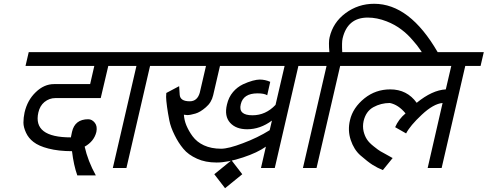

<svg xmlns="http://www.w3.org/2000/svg" viewBox="-20 -889 2580 1016"><path d="M110 -294Q125 -359 169 -401Q213 -444 266 -444H457L479 -540H115L132 -613H652L635 -540H553L513 -370H273Q241 -370 215 -349Q191 -329 183 -294Q168 -228 211 -195Q254 -162 355 -162Q361 -188 361 -191Q376 -258 447 -258Q467 -258 482 -239Q496 -221 490 -191Q478 -141 428 -113Q445 -37 487 39H389Q370 -14 361 -89Q290 -89 236 -103Q185 -116 157 -138Q131 -158 118 -186Q104 -216 104 -240Q104 -266 110 -294Z M861 -540H774L649 0H577L702 -540H615L632 -613H878Z M1181 -336Q1190 -375 1213 -402Q1235 -428 1266 -443Q1292 -455 1317 -462Q1340 -468 1354 -468Q1383 -468 1410 -456L1394 -385Q1378 -395 1343 -395Q1267 -395 1254 -337Q1247 -308 1262.5 -293.5Q1278 -279 1316 -279Q1386 -279 1438 -334L1486 -540H1144L1108 -385Q1099 -346 1069 -321Q1039 -295 1014 -288Q987 -280 971 -280L953 -282Q955 -253 966 -226Q979 -195 999 -168Q1022 -137 1059 -120Q1098 -102 1150 -102Q1189 -102 1265 -131Q1343 -160 1407 -200L1419 -251Q1357 -205 1288 -205Q1229 -205 1198 -239Q1166 -274 1181 -336ZM1387 -113Q1342 -81 1266 -56Q1185 -29 1126 -29Q1067 -29 1023 -49Q976 -70 950 -102Q924 -133 904 -174Q883 -216 876 -252Q868 -293 864 -323Q859 -360 859 -376L860 -397L928 -433L931 -387Q934 -353 984 -353Q1024 -353 1037 -398L1070 -540H841L858 -613H1658L1641 -540H1559L1434 0H1361Z M1205 -41 1262 33 1171 107 1114 33Z M2296 -613H2212Q2211 -615 2206.5 -621.5Q2202 -628 2199 -632Q2192 -644 2164 -676Q2137 -708 2105 -732Q2070 -759 2026 -776Q1975 -796 1926 -796Q1819 -796 1793 -686Q1788 -665 1791 -613H1884L1867 -540H1780L1655 0H1583L1708 -540H1621L1638 -613H1723Q1718 -668 1724 -691Q1742 -770 1808 -819Q1875 -869 1960 -869Q2148 -869 2296 -613Z M1904 -248Q1898 -220 1904 -194Q1910 -169 1922 -151Q1933 -134 1957 -115Q1983 -94 1994 -88Q1996 -87 2009.5 -79.5Q2023 -72 2032 -67Q2039 -63 2045.5 -59.5Q2052 -56 2055 -54L2058 -53L2006 11Q1978 0 1951 -17Q1926 -33 1887 -67Q1853 -97 1836 -148Q1819 -199 1832 -253Q1847 -319 1909 -369Q1968 -416 2045 -416Q2134 -416 2185 -345Q2267 -412 2339 -416L2368 -540H1847L1864 -613H2540L2523 -540H2442L2317 0H2243L2322 -344Q2274 -340 2212 -282Q2150 -224 2129 -183L2071 -216Q2089 -258 2126 -289Q2088 -335 2043 -344Q1996 -344 1956 -322Q1916 -300 1904 -248Z"/></svg>

Font: Miedinger
Style: Italic
Weight: 400
Italic angle: -13°
Version: Version 001.000